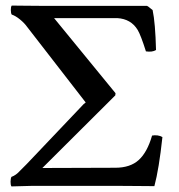

<svg xmlns="http://www.w3.org/2000/svg" viewBox="-20 -666 641 688"><path d="M506.8 -645Q511.7 -642.6 517.8 -637.2Q523.9 -631.8 526.9 -629.9Q536.6 -584 539.1 -486.8Q525.9 -478.5 502.9 -481.9Q484.4 -540.5 473.1 -559.1Q449.2 -598.1 400.4 -601.1Q396.5 -601.1 392.1 -601.1H173.8L394 -332L393.1 -324.2L131.8 -64L393.1 -64.9Q446.8 -64.9 477.3 -92.8Q507.8 -120.6 524.9 -180.2Q534.2 -182.1 544.7 -180.7Q555.2 -179.2 562 -174.8Q549.8 -61 533.2 1Q520 1 471.7 0.5Q423.3 0 398.9 0H138.2H95.2L21 2Q17.6 -3.4 17.8 -15.1Q18.1 -26.9 21 -32.2Q37.6 -38.1 51.8 -54.2Q67.9 -69.3 113.8 -118.2L279.8 -293L287.1 -298.8L77.1 -569.8Q67.4 -583.5 51.5 -596.4Q35.6 -609.4 22 -613.8Q19 -618.2 18.8 -629.9Q18.6 -641.6 22 -646Q31.7 -646 71.5 -645.5Q111.3 -645 130.9 -645H151.9Z"/></svg>

Font: Common Serif Medium
Style: Regular
Weight: 500
Designer: Philipp H. Poll, Khaled Hosny
Foundry: Stefan Peev, Context Ltd.
Version: Version 1.026